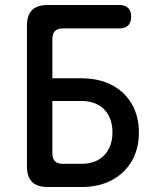

<svg xmlns="http://www.w3.org/2000/svg" viewBox="-20 -750 640 770"><path d="M172 0Q129 0 108.5 -20.5Q88 -41 88 -84V-646Q88 -689 108.5 -709.5Q129 -730 172 -730H459Q482 -730 494 -718Q506 -706 506 -683Q506 -660 494 -648Q482 -636 459 -636H232Q211 -636 200.5 -625.5Q190 -615 190 -594V-436H306Q377 -436 428.5 -409Q480 -382 508.5 -333Q537 -284 537 -219Q537 -153 508.5 -104Q480 -55 428.5 -27.5Q377 0 306 0ZM190 -135Q190 -114 200.5 -103.5Q211 -93 232 -93H306Q365 -93 398 -127.5Q431 -162 431 -219Q431 -277 398 -311Q365 -345 306 -345H190Z"/></svg>

Font: Maple Mono Normal NL Medium
Style: Regular
Weight: 500
Monospace: yes
Designer: subframe7536
Version: Version 7.000